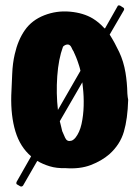

<svg xmlns="http://www.w3.org/2000/svg" viewBox="-20 -629 520 716"><path d="M224 -2Q191 -1 165 -9Q139 -17 119 -29L66 63Q62 68 56 66L44 59Q39 57 42 49L96 -46Q55 -81 37.5 -139Q20 -197 22 -273Q24 -313 25.5 -353Q27 -393 35 -427Q47 -480 73 -517Q99 -554 145 -572Q191 -590 241 -585.5Q291 -581 326 -560Q349 -546 368 -525Q369 -524 370 -524Q370 -524 371 -522L418 -605Q420 -611 428 -608L439 -601Q445 -598 442 -591L389 -500Q408 -470 424.5 -435Q441 -400 448 -358Q454 -322 455 -280Q456 -266 458 -257Q456 -186 442 -138Q428 -90 388 -54Q359 -29 318.5 -13.5Q278 2 224 -2ZM215 -455Q198 -409 193.5 -344.5Q189 -280 196 -219L280 -365Q278 -375 275 -384L269 -402Q264 -416 258 -429Q257 -430 256.5 -432Q256 -434 255 -436Q252 -440 250 -444.5Q248 -449 246 -453L245 -454V-455Q239 -464 230.5 -463Q222 -462 215 -455ZM261 -115Q277 -135 284 -166.5Q291 -198 292 -234Q293 -270 289 -304L287 -322L203 -177Q205 -168 207.5 -159Q210 -150 212 -140Q216 -130 223 -115Q230 -100 245 -104Q252 -105 261 -115Z"/></svg>

Font: Nerko One
Style: Regular
Weight: 400
Designer: Nermin Kahrimanovic
Foundry: Nermin Kahrimanovic
Version: Version 1.101